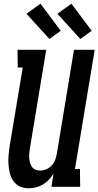

<svg xmlns="http://www.w3.org/2000/svg" viewBox="-20 -1002 528 1030"><path d="M134 8Q109 8 87.5 -1.5Q66 -11 52.5 -30Q39 -49 33 -72.5Q27 -96 25.5 -120Q24 -144 26 -169Q28 -194 32 -219L102 -640H75L74 -735H228L140 -204Q138 -191 137 -178Q136 -165 137 -152.5Q138 -140 141.5 -128Q145 -116 152 -106Q159 -96 170.5 -91.5Q182 -87 195 -87Q212 -87 228.5 -94Q245 -101 257.5 -114.5Q270 -128 276 -144.5Q282 -161 285 -178L377 -735H488L382 -95H409L410 0H256L267 -70Q256 -53 242 -38Q228 -23 210.5 -12.5Q193 -2 173 3Q153 8 134 8ZM411 -793 288 -928 363 -982 472 -837ZM245 -793 122 -928 197 -982 306 -837Z"/></svg>

Font: Iosevka QP
Style: Bold Italic
Weight: 700
Italic angle: -9°
Designer: Belleve Invis
Foundry: Belleve Invis
Version: Version 20.0.0; ttfautohint (v1.8.4)